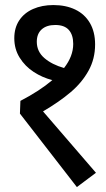

<svg xmlns="http://www.w3.org/2000/svg" viewBox="-20 -655 422 767"><path d="M363.3 35.2 287.1 92.3 59.6 -201.2 61.5 -252Q138.7 -292 189 -335Q148.9 -345.2 114.5 -367.7Q80.1 -390.1 58.6 -424.6Q37.1 -459 37.1 -502.4Q37.1 -543.9 56.9 -573.7Q76.7 -603.5 112.1 -619.1Q147.5 -634.8 193.4 -634.8Q243.2 -634.8 280.8 -616.7Q318.4 -598.6 339.1 -563.2Q359.9 -527.8 359.9 -477.5Q359.9 -419.9 333.7 -372.6Q307.6 -325.2 262.5 -286.9Q217.3 -248.5 151.9 -210ZM235.8 -383.3Q272.5 -430.2 272.5 -479.5Q272.5 -515.6 254.9 -535.4Q237.3 -555.2 200.7 -555.2Q166 -555.2 146.5 -537.6Q127 -520 127 -488.3Q127 -449.2 157.2 -423.1Q187.5 -397 235.8 -383.3Z"/></svg>

Font: Varta SemiBold
Style: Regular
Weight: 600
Designer: Joana Correia, Viktoriya Grabowska, Eben Sorkin
Foundry: Sorkin Type
Version: Version 1.003; ttfautohint (v1.3) -l 8 -r 24 -G 200 -x 12 -H